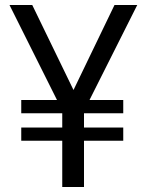

<svg xmlns="http://www.w3.org/2000/svg" viewBox="-20 -748 587 768"><path d="M109 -728H18L208 -348H65V-295H229V-238H65V-185H229V0H316V-185H473V-238H316V-295H473V-348H338L529 -728H438L274 -388Z"/></svg>

Font: Wafeq
Style: Regular
Weight: 400
Designer: Rasmus Andersson & Azza Alameddine
Foundry: Google & TypeTogether
Version: Version 3.000;FEAKit 1.0